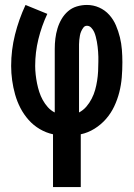

<svg xmlns="http://www.w3.org/2000/svg" viewBox="-20 -540 540 775"><path d="M194 215V2Q166 -4 140.5 -19Q115 -34 95.5 -56Q76 -78 62.5 -104Q49 -130 41 -158.5Q33 -187 29 -216Q25 -245 25 -274Q25 -338 40.5 -400Q56 -462 83 -520L171 -484Q148 -435 135 -382Q122 -329 122 -274Q122 -257 124 -239Q126 -221 129.5 -203.5Q133 -186 138.5 -169Q144 -152 152.5 -136.5Q161 -121 173 -107.5Q185 -94 201 -86V-343Q201 -364 203.5 -384.5Q206 -405 212 -425Q218 -445 228.5 -463Q239 -481 254.5 -494.5Q270 -508 290 -514Q310 -520 331 -520Q357 -520 380.5 -509.5Q404 -499 421 -480Q438 -461 448 -437.5Q458 -414 464 -389.5Q470 -365 472 -339.5Q474 -314 474 -289Q474 -258 471.5 -227.5Q469 -197 461.5 -167.5Q454 -138 441 -110.5Q428 -83 408 -60Q388 -37 361.5 -20.5Q335 -4 306 2V215ZM299 -86Q316 -95 328.5 -109.5Q341 -124 350 -141.5Q359 -159 364 -177Q369 -195 372 -214Q375 -233 376 -252.5Q377 -272 377 -291Q377 -301 377 -311Q377 -321 376 -331.5Q375 -342 374 -352Q373 -362 371 -372Q369 -382 366.5 -392Q364 -402 360 -411Q356 -420 348.5 -428Q341 -436 331 -436Q322 -436 316.5 -428.5Q311 -421 307.5 -413Q304 -405 302.5 -396Q301 -387 300 -378.5Q299 -370 299 -361Q299 -352 299 -343Z"/></svg>

Font: Moesevka
Style: Bold
Weight: 700
Monospace: yes
Designer: Belleve Invis
Foundry: Belleve Invis
Version: Version 32.5.0; ttfautohint (v1.8.4)